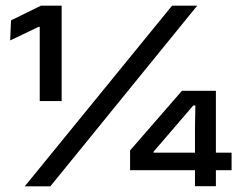

<svg xmlns="http://www.w3.org/2000/svg" viewBox="-20 -659 848 679"><path d="M120.5 -301.5V-564H116.5L16 -516L19 -587L125 -639H198V-301.5ZM67.5 0 588.5 -639H677.5L158 0ZM669.5 -0.5V-209L671 -286H663.5L523 -122.5V-95L487 -119H799V-57H440V-127L623.5 -338H743.5V-0.5Z"/></svg>

Font: Anek Gujarati SemiExpanded Medium
Style: Regular
Weight: 500
Width: 6
Designer: Mrunmayee Ghaisas (Gujarati), Yesha Goshar (Latin)
Foundry: Ek Type
Version: Version 1.003